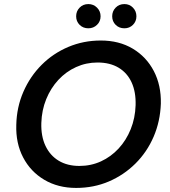

<svg xmlns="http://www.w3.org/2000/svg" viewBox="-20 -911 834 943"><path d="M354 12Q265 12 197.5 -28Q130 -68 93.5 -138Q57 -208 60 -298Q62 -385 95 -460.5Q128 -536 184.5 -592.5Q241 -649 315.5 -680.5Q390 -712 475 -712Q565 -712 632 -672Q699 -632 735.5 -562Q772 -492 770 -402Q767 -315 734.5 -239.5Q702 -164 645 -107.5Q588 -51 514 -19.5Q440 12 354 12ZM370 -96Q427 -96 476 -118.5Q525 -141 562.5 -181.5Q600 -222 622 -276.5Q644 -331 646 -394Q648 -459 626.5 -506Q605 -553 562.5 -578.5Q520 -604 459 -604Q403 -604 353.5 -581.5Q304 -559 266.5 -518.5Q229 -478 207 -424Q185 -370 183 -307Q181 -242 203.5 -194.5Q226 -147 268.5 -121.5Q311 -96 370 -96ZM414 -772Q388 -772 371 -789Q354 -806 354 -831Q354 -856 371 -873.5Q388 -891 414 -891Q439 -891 456.5 -873.5Q474 -856 474 -831Q474 -806 456.5 -789Q439 -772 414 -772ZM591 -772Q565 -772 548 -789Q531 -806 531 -831Q531 -856 548 -873.5Q565 -891 591 -891Q616 -891 633 -873.5Q650 -856 650 -831Q650 -806 633 -789Q616 -772 591 -772Z"/></svg>

Font: DM Sans 18pt SemiBold
Style: Italic
Weight: 600
Italic angle: -10°
Designer: Colophon Foundry, Jonny Pinhorn
Foundry: Colophon Foundry
Version: Version 4.004;gftools[0.9.30]